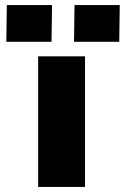

<svg xmlns="http://www.w3.org/2000/svg" viewBox="-20 -740 499 760"><path d="M131 0V-517H316.5V0ZM273 -574.5 275 -720H454L452 -574.5ZM5 -574.5 7 -720H186L184 -574.5Z"/></svg>

Font: Public Sans Thin Black
Style: Regular
Weight: 900
Version: Version 2.001